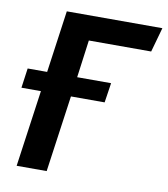

<svg xmlns="http://www.w3.org/2000/svg" viewBox="-79 -758 721 825"><g transform="rotate(10 281.5 -345.5)"><path d="M533 -584 563 -691H146L108 -420H23L11 -334H96L49 0H180L227 -334H374L387 -420H239L261 -584Z"/></g></svg>

Font: Fira Sans Medium
Style: Italic
Weight: 500
Italic angle: -8°
Designer: bBox Type GmbH & Carrois Corporate GbR & Edenspiekermann AG
Foundry: bBox Type GmbH & Carrois Corporate GbR & Edenspiekermann AG
Version: Version 4.301;PS 004.301;hotconv 1.0.88;makeotf.lib2.5.64775